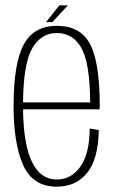

<svg xmlns="http://www.w3.org/2000/svg" viewBox="-20 -697 441 721"><path d="M193.5 4Q103.5 4 67.2 -76.5Q31 -157 31 -299Q31 -459 69 -529.5Q107 -600 193.5 -600Q282.5 -600 318.5 -531Q354.5 -462 354.5 -301Q354.5 -293.5 354 -286.5H66.5Q68 -160 98 -93.5Q129.5 -23 194 -23Q247 -23 281.5 -70.8Q316 -118.5 317 -214.5L351 -208.5Q349 -98.5 306.8 -47.2Q264.5 4 193.5 4ZM66.5 -312.5H318.5Q318 -456 287 -514Q255.5 -573 193.5 -573Q133 -573 99.5 -513Q68 -455.5 66.5 -312.5ZM153 -614 203 -677H235L176.5 -614Z"/></svg>

Font: Anybody ExtraLight
Style: Regular
Weight: 200
Designer: Tyler Finck
Foundry: Etcetera Type Company
Version: Version 1.010; ttfautohint (v1.8.3) -l 8 -r 50 -G 200 -x 14 